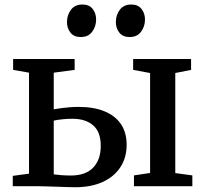

<svg xmlns="http://www.w3.org/2000/svg" viewBox="-20 -802 884 827"><path d="M557 0V-46.5L626.5 -57V-487.5L553.5 -501V-548H803V-501L735 -487.5V-56.5L808.5 -46.5V0ZM35 0V-44.5L105 -54V-489L36.5 -501V-548H301.5V-501L211.5 -489V-331Q224.5 -333.5 242 -336Q259.5 -338.5 279.2 -340Q299 -341.5 319 -341.5Q384 -341.5 430.2 -322.5Q476.5 -303.5 501 -267.2Q525.5 -231 525.5 -178.5Q525.5 -123 498.5 -81.8Q471.5 -40.5 421.8 -18Q372 4.5 303 4.5Q290.5 4.5 269.2 3.8Q248 3 224 2.2Q200 1.5 178.5 0.8Q157 0 144 0ZM285 -46Q349 -46 381.5 -80.2Q414 -114.5 414 -173.5Q414 -234 381.2 -262.2Q348.5 -290.5 291.5 -290.5Q270.5 -290.5 248.8 -288.2Q227 -286 211.5 -282.5V-51Q225.5 -49 244.8 -47.5Q264 -46 285 -46ZM327 -642.5Q298.5 -642.5 283.5 -661.5Q268.5 -680.5 268.5 -707Q268.5 -737 285.5 -759.8Q302.5 -782.5 334.5 -782.5H335.5Q364.5 -782.5 379.2 -763.5Q394 -744.5 394 -718Q394 -688.5 377.2 -665.5Q360.5 -642.5 328 -642.5ZM537.5 -642.5Q509 -642.5 494 -661.5Q479 -680.5 479 -707Q479 -737 496 -759.8Q513 -782.5 545 -782.5H546Q574.5 -782.5 589.5 -763.5Q604.5 -744.5 604.5 -718Q604.5 -688.5 587.8 -665.5Q571 -642.5 538.5 -642.5Z"/></svg>

Font: Merriweather 36pt Medium
Style: Regular
Weight: 500
Version: Version 2.100